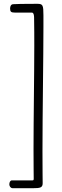

<svg xmlns="http://www.w3.org/2000/svg" viewBox="-20 -784 327 1008"><path d="M29 184C29 195 37 204 46 204H112H155C191 204 204 201 204 178C204 161 203 111 203 10C203 -188 208 -483 208 -642V-703C208 -758 205 -764 175 -764C62 -764 100 -763 50 -762C37 -762 33 -750 33 -739C33 -722 39 -718 57 -718H147C157 -718 159 -703 159 -691C160 -641 160 -587 160 -545C160 -395 156 -158 156 -1C156 92 157 138 157 154C157 162 155 163 150 163H134H42C34 163 29 173 29 184Z"/></svg>

Font: OFL Sorts Mill Goudy
Style: Regular
Weight: 500
Version: Version 003.000